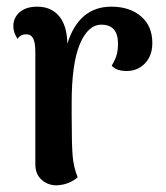

<svg xmlns="http://www.w3.org/2000/svg" viewBox="-20 -546 497 576"><path d="M437 -417Q437 -379 415 -356Q393 -333 360 -333Q329 -333 315 -349Q326 -367 330 -381.5Q334 -396 334 -415Q334 -472 284 -472Q244 -472 219.5 -413.5Q195 -355 195 -238V-200Q195 -111 198 -77.5Q201 -44 213 -14Q203 -5 187 2Q171 9 150 10Q123 10 104.5 -7Q86 -24 86 -53V-391Q86 -418 79.5 -430.5Q73 -443 59 -443Q40 -443 33 -429Q20 -448 20 -467Q20 -493 39 -509.5Q58 -526 92 -526Q133 -526 157 -498Q181 -470 182 -415Q217 -526 314 -526Q369 -526 403 -497Q437 -468 437 -417Z"/></svg>

Font: Arima Madurai
Style: Bold
Weight: 700
Designer: Joana Correia and Natanael Gama
Foundry: NDISCOVER
Version: Version 1.019